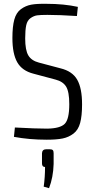

<svg xmlns="http://www.w3.org/2000/svg" viewBox="-20 -721 492 1006"><path d="M224 -701Q315 -701 388 -685L383 -637Q291 -643 228 -643Q191 -643 174 -640.5Q157 -638 140 -626Q123 -614 117.5 -589Q112 -564 112 -520Q112 -458 128.5 -430.5Q145 -403 184 -393L297 -363Q359 -348 384.5 -303.5Q410 -259 410 -174Q410 -114 400 -77Q390 -40 365 -21Q340 -2 308.5 4.5Q277 11 225 11Q133 11 53 -4L58 -53Q167 -47 227 -47Q295 -48 319 -72Q343 -96 343 -175Q343 -240 326.5 -267Q310 -294 271 -304L155 -335Q96 -350 70.5 -394.5Q45 -439 45 -522Q45 -582 55 -618.5Q65 -655 89.5 -673Q114 -691 143.5 -696.5Q173 -702 224 -701ZM223 61H240Q252 61 256.5 65.5Q261 70 261 82V138Q259 208 237 265L209 257Q216 207 216 154Q200 154 200 135V82Q201 61 223 61Z"/></svg>

Font: exo2condensed_l
Style: Regular
Weight: 300
Width: 3
Designer: Natanael Gama
Version: Version 1.001;PS 001.001;hotconv 1.0.70;makeotf.lib2.5.58329